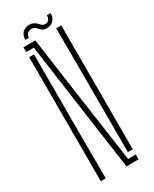

<svg xmlns="http://www.w3.org/2000/svg" viewBox="-226 -940 795 993"><g transform="rotate(-30 171.5 -443.0)"><path d="M212 0 170 -297 104 -771H58.5V-800H129.5L164.5 -547.5L238.5 -29H284.5V0ZM58.5 0V-740.5H87.5V-298L88.5 0ZM255 -60V-544L254 -800H284.5V-60ZM246 -882.5H268Q269.5 -855 252 -838.5Q234.5 -822 208 -825Q191.5 -826.5 183 -834.2Q174.5 -842 167.5 -850Q160.5 -858 148.5 -861Q137 -863.5 123.2 -857.2Q109.5 -851 107 -828H85.5Q88.5 -864.5 110 -877Q131.5 -889.5 154.5 -884.5Q166.5 -882 174.2 -876.2Q182 -870.5 187.5 -864.2Q193 -858 198.5 -853.2Q204 -848.5 212 -847.5Q229 -845.5 238 -856.2Q247 -867 246 -882.5Z"/></g></svg>

Font: Big Shoulders Stencil Display ExtraLight
Style: Regular
Weight: 250
Designer: Patric King
Foundry: XO Type Co
Version: Version 2.001